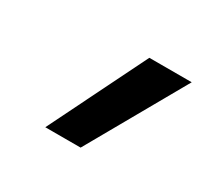

<svg xmlns="http://www.w3.org/2000/svg" viewBox="-80 -890 609 565"><g transform="rotate(30 225.0 -607.0)"><path d="M122 -442 285 -772H429L242 -442Z"/></g></svg>

Font: Iosevka Etoile
Style: Bold Italic
Weight: 700
Italic angle: -9°
Designer: Belleve Invis
Foundry: Belleve Invis
Version: Version 28.1.0; ttfautohint (v1.8.4)